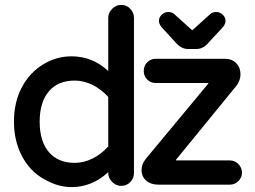

<svg xmlns="http://www.w3.org/2000/svg" viewBox="-20 -746 1040 784"><path d="M159 -15Q102 -47 69.5 -109Q37 -171 37 -249Q37 -330 70 -391Q102 -450 156 -483Q210 -516 272 -516Q358 -516 422 -456V-673Q422 -694 438 -710Q454 -726 475 -726Q497 -726 512 -710Q527 -694 527 -673V-39Q527 -18 512 -2.5Q497 13 475 13Q454 13 438 -3Q422 -19 422 -39V-43Q356 18 272 18Q216 18 159 -15ZM285 -81Q322 -81 357.5 -98.5Q393 -116 422 -148V-350Q393 -382 357.5 -399.5Q322 -417 285 -417Q217 -417 179.5 -373Q142 -329 142 -249Q142 -169 179.5 -125Q217 -81 285 -81ZM575 -97 830 -404Q831 -405 831 -408Q832 -409 833.5 -408Q835 -407 832 -407H616Q595 -407 581 -421.5Q567 -436 567 -456Q567 -477 581 -491.5Q595 -506 616 -506H898Q927 -506 944.5 -488Q962 -470 962 -442Q962 -421 948 -399L699 -94L698 -90Q697 -89 695.5 -90Q694 -91 697 -91H918Q939 -91 953.5 -76Q968 -61 968 -41Q968 -21 953.5 -6.5Q939 8 918 8H626Q596 8 577 -8.5Q558 -25 558 -52Q558 -75 575 -97ZM667 -697Q681 -697 691 -689L763 -624Q766 -622 765 -622Q765 -622 767 -624L839 -689Q849 -697 862 -697Q878 -697 889.5 -686Q901 -675 901 -661Q901 -649 891 -636L827 -567Q808 -546 782 -546H747Q723 -546 702 -567L639 -636Q629 -649 629 -661Q629 -675 640.5 -686Q652 -697 667 -697Z"/></svg>

Font: 寒蝉全圆体 Bold
Style: Regular
Weight: 700
Designer: Warren2060
      Designed by Motoya company      

      [Varela Round]
      Joe Prince(Latin component); Avraham Cornf
Foundry: ChillType
Version: Version 3.200